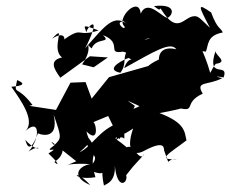

<svg xmlns="http://www.w3.org/2000/svg" viewBox="-20 -562 794 662"><path d="M461 -196C417 -172 416 -201 380 -79C419 -112 406 -39 409 -142C330 -130 299 -56 254 -37C302 -78 286 -72 278 -109C321 -65 313 -135 302 -141L353 -162L392 -82L445 -197L420 -215ZM263 -340C315 -412 254 -430 296 -395C312 -435 366 -411 335 -441C405 -414 345 -374 404 -384C454 -364 457 -428 498 -431C369 -387 432 -359 395 -311C333 -324 418 -362 424 -362C447 -348 424 -373 408 -327C510 -383 568 -421 588 -392C535 -405 527 -371 528 -357C443 -317 505 -300 504 -338L356 -296L296 -222L275 -279L223 -277L173 -183L81 -197L92 -200C36 -274 27 -229 39 -286C34 -287 94 -268 19 -263C51 -217 102 -148 69 -111C118 -157 119 -84 79 -40C131 -74 120 -21 66 -81C68 -88 76 -9 111 -103C105 -103 187 -68 165 -167C193 -85 193 -87 166 -60C122 -29 196 -62 147 -33C205 22 163 -1 169 -5C208 -28 203 -78 165 -63C143 -88 169 -64 243 -6C186 21 200 -3 291 4C251 10 223 47 291 76C232 10 221 63 309 49C278 -54 340 -19 275 -100C279 -6 340 -44 285 22C357 59 321 -2 339 80C331 74 380 76 376 9C384 97 423 69 415 42C450 -4 459 -7 478 -32C461 2 439 -69 417 -54C359 -104 366 -69 439 -119C412 -41 441 -22 477 -42C552 -82 544 -49 546 -43C571 25 548 -19 590 -13C517 -10 563 -32 623 -78C616 -107 620 -138 530 -172C626 -190 644 -199 584 -193C665 -170 606 -206 679 -239C652 -284 697 -266 747 -293C753 -290 699 -304 751 -295C771 -350 690 -285 723 -386C722 -371 769 -348 724 -342C690 -299 722 -289 673 -397C638 -390 631 -391 690 -384C699 -407 693 -440 748 -450C742 -467 730 -459 708 -519C659 -553 663 -544 704 -466C678 -490 664 -509 649 -506C614 -505 592 -438 535 -531C528 -538 539 -517 511 -541C588 -550 578 -512 559 -501C543 -496 490 -570 465 -515C460 -579 379 -499 409 -471C416 -452 374 -485 403 -488C391 -505 405 -488 424 -475C374 -516 347 -479 274 -396C336 -518 280 -476 276 -445C284 -462 243 -487 320 -457C236 -431 272 -477 191 -419C211 -420 205 -460 159 -428C214 -487 152 -395 194 -364C150 -354 164 -327 188 -294L290 -368L352 -364L303 -330Z"/></svg>

Font: Hussar Lance
Style: Italic
Weight: 700
Foundry: Cannot Into Space Fonts, PlusOne Fonts
Version: Version 2.27